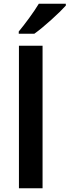

<svg xmlns="http://www.w3.org/2000/svg" viewBox="-20 -1055 371 1024"><path d="M331 -1025V-1035H187C160 -990 111 -924 80 -887V-875H163C213 -910 298 -988 331 -1025ZM207 -51V-811H81V-51Z"/></svg>

Font: Noto Sans Tamil UI SemiBold
Style: Regular
Weight: 600
Designer: Jelle Bosma - Monotype Design Team
Foundry: Monotype Imaging Inc.
Version: Version 2.004